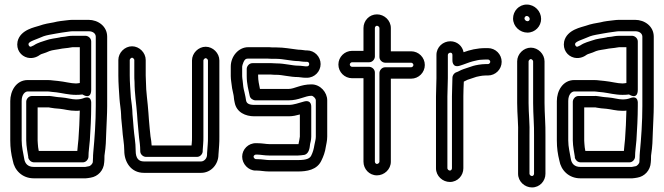

<svg xmlns="http://www.w3.org/2000/svg" viewBox="-20 -717 2911 842"><path d="M104 -29C104 -29 102 -22 112 -12C117 -7 124 -5 130 -5H343C358 -5 368 -19 368 -30C368 -53 372 -75 374 -102C377 -148 380 -203 380 -253V-263C380 -263 384 -302 345 -286C337 -283 327 -281 313 -281C294 -281 275 -288 248 -290C237 -291 232 -291 227 -292L207 -295C197 -297 194 -296 189 -296H120C105 -296 95 -282 95 -271V-101C95 -76 102 -43 104 -29ZM145 -101V-246H189C195 -246 196 -246 199 -245L219 -242C229 -241 235 -241 242 -240C263 -238 284 -231 313 -231C319 -231 323 -231 330 -232C329 -191 327 -144 324 -106C323 -90 320 -74 319 -55H150C148 -66 146 -77 146 -85C146 -91 145 -93 145 -101ZM387 -7C387 0 377 11 370 12C364 13 358 14 354 15H128C103 15 89 1 86 -22C82 -47 75 -72 75 -101V-274C75 -303 90 -316 102 -316H188C193 -316 199 -315 208 -314L228 -312C252 -309 281 -301 313 -301C339 -301 340 -304 343 -302C343 -302 380 -277 380 -324V-535C380 -550 366 -560 355 -560H298C282 -560 272 -557 264 -556L246 -554C245 -554 244 -553 243 -553C225 -549 202 -548 178 -539C168 -535 147 -531 128 -518C117 -512 114 -512 113 -512C109 -513 104 -518 105 -525C108 -536 137 -543 171 -558C185 -563 205 -566 227 -570C240 -572 260 -576 279 -578C286 -579 293 -580 298 -580H368C390 -580 400 -568 400 -556V-252C400 -183 395 -111 389 -48C388 -38 388 -32 388 -27C388 -19 387 -13 387 -7ZM313 -351C291 -351 264 -359 234 -362L214 -364C207 -365 197 -366 188 -366H102C50 -366 25 -317 25 -274V-101C25 -68 29 -41 36 -13C43 29 77 65 128 65H356C364 65 369 63 378 62C409 57 435 31 437 -5C438 -13 438 -21 438 -27C438 -32 438 -36 439 -41C444 -74 445 -101 446 -139C447 -171 450 -216 450 -252V-556C450 -602 410 -630 368 -630H298C289 -630 282 -629 273 -628C257 -626 234 -624 216 -619C198 -616 174 -612 152 -604C136 -598 69 -588 57 -535C50 -500 71 -471 101 -464C128 -458 148 -471 156 -477C161 -481 176 -483 197 -493C210 -498 229 -499 253 -504L270 -506C284 -507 292 -510 298 -510H330V-353C324 -352 317 -351 313 -351Z M611 -9C588 -9 575 -23 575 -56C575 -94 568 -125 566 -156C565 -176 562 -200 561 -216C561 -238 556 -273 554 -288C552 -322 549 -355 549 -386V-454C549 -458 555 -464 559 -464C563 -464 569 -458 569 -454V-386C569 -377 569 -368 570 -358C570 -306 578 -261 581 -217L583 -189C586 -160 587 -139 590 -112C592 -97 595 -78 595 -56V-54C595 -39 609 -29 620 -29H844C859 -29 869 -43 869 -54V-59L871 -86C872 -98 872 -106 872 -116V-452C872 -456 878 -462 882 -462C886 -462 892 -456 892 -452V-117C892 -104 892 -94 891 -84L889 -57C888 -47 888 -42 888 -39C888 -21 874 -9 862 -9ZM619 -386V-454C619 -486 591 -514 559 -514C527 -514 499 -486 499 -454V-386C499 -351 502 -317 504 -284C505 -266 511 -230 511 -215C511 -194 515 -172 516 -154C518 -117 525 -88 525 -56C525 -7 554 41 611 41H862C906 41 938 3 938 -39C938 -42 939 -47 939 -52L941 -80C942 -92 942 -104 942 -117V-452C942 -484 914 -512 882 -512C850 -512 822 -484 822 -452V-116C822 -106 822 -98 821 -90L820 -79H645C644 -92 643 -105 640 -119C637 -143 636 -162 633 -193L631 -221C628 -269 620 -314 620 -359C620 -367 619 -376 619 -386Z M1171 -440H1087C1072 -440 1062 -426 1062 -415V-383C1062 -349 1070 -321 1075 -297C1077 -285 1090 -277 1100 -277H1246C1291 -277 1318 -297 1346 -297C1353 -297 1365 -286 1365 -277V-118C1365 -106 1362 -98 1359 -82C1356 -63 1352 -49 1345 -35C1339 -23 1327 -15 1286 -15H1161C1147 -15 1130 -19 1108 -19H1102C1097 -20 1092 -25 1092 -30C1092 -35 1098 -39 1102 -39H1109C1122 -39 1139 -35 1161 -35H1286C1298 -35 1306 -37 1308 -37C1326 -37 1335 -52 1338 -71L1340 -86C1340 -89 1345 -101 1345 -118V-248C1345 -252 1346 -280 1314 -272C1287 -265 1269 -257 1246 -257H1095C1068 -257 1061 -266 1059 -277C1058 -286 1056 -295 1052 -313C1047 -331 1046 -343 1044 -364C1043 -371 1042 -378 1042 -383V-425C1042 -428 1044 -435 1048 -445C1054 -458 1059 -460 1068 -460H1153C1161 -460 1167 -459 1173 -459H1193C1221 -459 1259 -449 1290 -449C1293 -449 1306 -446 1320 -446H1326C1332 -446 1336 -442 1336 -436C1336 -430 1332 -426 1326 -426H1320C1315 -426 1301 -429 1288 -429C1261 -429 1229 -439 1192 -439C1183 -439 1178 -440 1171 -440ZM992 -425V-383C992 -374 993 -367 994 -359C996 -339 999 -321 1004 -301C1006 -293 1005 -285 1009 -268C1017 -224 1057 -207 1095 -207H1246C1265 -207 1280 -211 1295 -215V-118C1295 -113 1291 -96 1289 -85H1286H1161C1147 -85 1130 -89 1109 -89H1103C1069 -90 1042 -62 1042 -30C1042 2 1069 31 1101 31H1108C1122 31 1139 35 1161 35H1286C1324 35 1371 29 1390 -14C1398 -30 1406 -51 1409 -74C1410 -82 1415 -98 1415 -118V-277C1415 -312 1385 -347 1346 -347C1298 -347 1271 -327 1246 -327H1120C1116 -346 1112 -365 1112 -383V-390H1169C1177 -389 1186 -389 1192 -389C1219 -389 1251 -379 1288 -379C1293 -379 1307 -376 1320 -376H1326C1360 -376 1386 -404 1386 -436C1386 -468 1360 -496 1326 -496H1320C1316 -496 1303 -499 1290 -499C1286 -499 1284 -500 1281 -500C1255 -503 1225 -509 1193 -509H1175C1167 -510 1158 -510 1153 -510H1068C1027 -510 992 -471 992 -425Z M1624 -594C1624 -600 1629 -604 1633 -604C1639 -604 1644 -598 1644 -594V-467C1644 -452 1658 -442 1669 -442H1783C1788 -442 1793 -437 1793 -432C1793 -427 1788 -422 1783 -422H1669C1654 -422 1644 -408 1644 -397V-8C1644 -4 1639 2 1633 2C1629 2 1624 -2 1624 -8V-399C1624 -414 1610 -424 1599 -424H1524C1519 -424 1514 -429 1514 -434C1514 -439 1519 -444 1524 -444H1599C1614 -444 1624 -458 1624 -469ZM1574 -594V-494H1524C1491 -494 1464 -467 1464 -434C1464 -401 1491 -374 1524 -374H1574V-8C1574 24 1599 52 1633 52C1665 52 1694 26 1694 -8V-372H1783C1816 -372 1843 -399 1843 -432C1843 -465 1816 -492 1783 -492H1694V-594C1694 -628 1665 -654 1633 -654C1599 -654 1574 -626 1574 -594Z M2110 -456H2120C2125 -456 2130 -451 2130 -446C2130 -441 2125 -436 2120 -436H2110C2090 -436 2065 -431 2055 -428L2013 -414C1998 -409 1991 -403 1981 -400C1970 -396 1964 -385 1964 -376V-374C1964 -352 1962 -321 1962 -295V21C1962 27 1957 31 1953 31C1947 31 1942 25 1942 21V-294C1942 -318 1944 -349 1944 -374V-476C1944 -481 1949 -486 1955 -486C1960 -486 1964 -483 1964 -476V-453C1964 -451 1963 -418 1997 -429C2017 -435 2037 -444 2053 -448C2070 -452 2081 -455 2091 -455C2098 -455 2100 -456 2110 -456ZM2110 -386H2120C2153 -386 2180 -413 2180 -446C2180 -479 2153 -506 2120 -506H2110C2071 -506 2041 -498 2013 -488C2008 -515 1985 -536 1955 -536C1923 -536 1894 -511 1894 -476V-374C1894 -351 1892 -320 1892 -294V21C1892 55 1921 81 1953 81C1987 81 2012 53 2012 21V-295C2012 -314 2013 -337 2014 -359C2019 -361 2023 -364 2030 -367L2069 -380C2080 -382 2090 -385 2095 -385C2101 -385 2102 -386 2110 -386Z M2298 -448C2298 -452 2304 -458 2308 -458C2312 -458 2318 -452 2318 -448V-265C2318 -216 2323 -166 2322 -122V45C2322 51 2317 55 2313 55C2307 55 2302 49 2302 45V-122C2304 -174 2298 -219 2298 -265ZM2248 -448V-265C2248 -215 2254 -170 2252 -124V45C2252 79 2281 105 2313 105C2347 105 2372 77 2372 45V-122C2373 -170 2368 -220 2368 -265V-448C2368 -480 2340 -508 2308 -508C2276 -508 2248 -480 2248 -448ZM2280 -636C2280 -642 2285 -647 2290 -647C2297 -647 2303 -640 2303 -634C2303 -628 2299 -624 2293 -624C2286 -624 2280 -631 2280 -636ZM2230 -636C2230 -601 2260 -574 2293 -574C2327 -574 2353 -602 2353 -634C2353 -668 2325 -697 2290 -697C2255 -697 2230 -668 2230 -636Z M2501 -29C2501 -29 2499 -22 2509 -12C2514 -7 2521 -5 2527 -5H2740C2755 -5 2765 -19 2765 -30C2765 -53 2769 -75 2771 -102C2774 -148 2777 -203 2777 -253V-263C2777 -263 2781 -302 2742 -286C2734 -283 2724 -281 2710 -281C2691 -281 2672 -288 2645 -290C2634 -291 2629 -291 2624 -292L2604 -295C2594 -297 2591 -296 2586 -296H2517C2502 -296 2492 -282 2492 -271V-101C2492 -76 2499 -43 2501 -29ZM2542 -101V-246H2586C2592 -246 2593 -246 2596 -245L2616 -242C2626 -241 2632 -241 2639 -240C2660 -238 2681 -231 2710 -231C2716 -231 2720 -231 2727 -232C2726 -191 2724 -144 2721 -106C2720 -90 2717 -74 2716 -55H2547C2545 -66 2543 -77 2543 -85C2543 -91 2542 -93 2542 -101ZM2784 -7C2784 0 2774 11 2767 12C2761 13 2755 14 2751 15H2525C2500 15 2486 1 2483 -22C2479 -47 2472 -72 2472 -101V-274C2472 -303 2487 -316 2499 -316H2585C2590 -316 2596 -315 2605 -314L2625 -312C2649 -309 2678 -301 2710 -301C2736 -301 2737 -304 2740 -302C2740 -302 2777 -277 2777 -324V-535C2777 -550 2763 -560 2752 -560H2695C2679 -560 2669 -557 2661 -556L2643 -554C2642 -554 2641 -553 2640 -553C2622 -549 2599 -548 2575 -539C2565 -535 2544 -531 2525 -518C2514 -512 2511 -512 2510 -512C2506 -513 2501 -518 2502 -525C2505 -536 2534 -543 2568 -558C2582 -563 2602 -566 2624 -570C2637 -572 2657 -576 2676 -578C2683 -579 2690 -580 2695 -580H2765C2787 -580 2797 -568 2797 -556V-252C2797 -183 2792 -111 2786 -48C2785 -38 2785 -32 2785 -27C2785 -19 2784 -13 2784 -7ZM2710 -351C2688 -351 2661 -359 2631 -362L2611 -364C2604 -365 2594 -366 2585 -366H2499C2447 -366 2422 -317 2422 -274V-101C2422 -68 2426 -41 2433 -13C2440 29 2474 65 2525 65H2753C2761 65 2766 63 2775 62C2806 57 2832 31 2834 -5C2835 -13 2835 -21 2835 -27C2835 -32 2835 -36 2836 -41C2841 -74 2842 -101 2843 -139C2844 -171 2847 -216 2847 -252V-556C2847 -602 2807 -630 2765 -630H2695C2686 -630 2679 -629 2670 -628C2654 -626 2631 -624 2613 -619C2595 -616 2571 -612 2549 -604C2533 -598 2466 -588 2454 -535C2447 -500 2468 -471 2498 -464C2525 -458 2545 -471 2553 -477C2558 -481 2573 -483 2594 -493C2607 -498 2626 -499 2650 -504L2667 -506C2681 -507 2689 -510 2695 -510H2727V-353C2721 -352 2714 -351 2710 -351Z"/></svg>

Font: Electronic
Style: Outline
Weight: 700
Version: Version 1.011